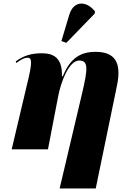

<svg xmlns="http://www.w3.org/2000/svg" viewBox="-20 -844 695 1085"><path d="M355 -602 515 -767 517 -779C474 -836 399 -847 372 -762L327 -612ZM317 221H521L641 -360C669 -494 627 -551 520 -551C432 -551 376 -513 335 -413H330C333 -519 281 -543 216 -543C157 -543 112 -529 69 -497L72 -488C103 -511 120 -518 136 -518C157 -518 164 -501 142 -406L46 0H251L309 -301C324 -380 369 -502 428 -502C481 -502 476 -453 444 -317Z"/></svg>

Font: Noto Serif Display Black
Style: Italic
Weight: 900
Italic angle: -12°
Designer: Monotype Design Team
Foundry: Monotype Imaging Inc.
Version: Version 2.009